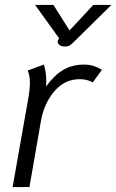

<svg xmlns="http://www.w3.org/2000/svg" viewBox="-20 -756 470 776"><path d="M96 -368Q101 -401 101 -420Q101 -450 92 -471L157 -495Q167 -467 167 -427Q167 -413 166 -406Q198 -451 235 -473Q272 -495 318 -495Q340 -495 356.5 -490Q373 -485 392 -474L355 -423Q332 -436 302 -436Q242 -436 200.5 -388Q159 -340 146 -270L99 0H31ZM213 -588Q213 -593 216 -596L219 -601L122 -736H196L261 -633L357 -736H430L279 -587Q268 -576 261 -572Q254 -568 243 -568Q228 -568 220.5 -574Q213 -580 213 -588Z"/></svg>

Font: Niramit Light
Style: Italic
Weight: 300
Italic angle: -10°
Designer: Katatrad Aksorn Co.,Ltd.
Foundry: Cadson Demak Co.,Ltd.
Version: Version 1.000; ttfautohint (v1.6)